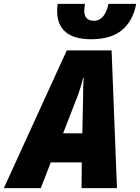

<svg xmlns="http://www.w3.org/2000/svg" viewBox="-77 -978 728 998"><path d="M631 -958H487Q468 -870 411 -870Q361 -870 361 -923Q361 -937 365 -958H223Q220 -940 220 -923Q220 -774 397 -774Q501 -774 558 -822.5Q615 -871 631 -958ZM328 -483Q336 -506 343 -528Q350 -550 355 -574H358Q356 -550 355.5 -526.5Q355 -503 355 -479L351 -285H251ZM135 0 187 -134H348L347 0H531L503 -716H270L-57 0Z"/></svg>

Font: Noto Sans Display SemiCondensed Black
Style: Italic
Weight: 900
Width: 4
Designer: Monotype Design team
Foundry: Monotype Imaging Inc.
Version: 1.000